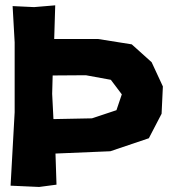

<svg xmlns="http://www.w3.org/2000/svg" viewBox="-20 -703 658 735"><path d="M179.7 -343.8 181.6 -414.1 308.6 -415 404.3 -397.5 446.3 -341.8 425.8 -281.2 332 -250 184.6 -247.1ZM28.3 -679.7 36.1 -541V-273.4L20.5 7.8L129.9 12.7L196.3 3.9L192.4 -115.2L402.3 -124L549.8 -173.8L598.6 -267.6L603.5 -372.1L560.5 -464.8L484.4 -533.2L355.5 -553.7H187.5L191.4 -682.6L110.4 -675.8Z"/></svg>

Font: MaokenAssortedSans-Lite
Style: Lite
Weight: 400
Version: Version 1.400